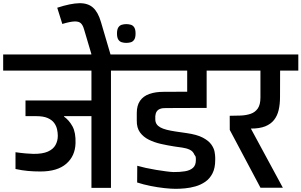

<svg xmlns="http://www.w3.org/2000/svg" viewBox="-56 -1184 1900 1210"><path d="M420 -282Q417.7 -200.3 361.5 -151.8Q305.3 -103.3 199.3 -103.3Q156.7 -103.3 119.8 -106.7Q83 -110 41.7 -119V-224.7Q76 -219.7 107.5 -217Q139 -214.3 154 -214.3Q212 -213.7 245.7 -228.7Q279.3 -243.7 293.8 -270Q308.3 -296.3 308.3 -328.3Q308.3 -348 303.5 -369.5Q298.7 -391 285 -409.7Q271.3 -428.3 244.3 -440.2Q217.3 -452 173 -452H104.7V-551H520.3V-739H-36V-840.7H777V-739H643.3V0H520.3V-452H347.7V-449Q379.3 -426.7 400.7 -387.8Q422 -349 420 -282Z M519.7 -839.7V-844L474.3 -997Q466.7 -1025 453.7 -1037.3Q440.7 -1049.7 413.7 -1048.8Q386.7 -1048 336.7 -1033L304.7 -1135.3Q390 -1163 444 -1163.8Q498 -1164.7 530 -1136.2Q562 -1107.7 580 -1046L640.7 -839.7ZM740 -913.7Q725.3 -913.7 711.6 -917.7Q698 -921.7 689.7 -934.4Q681.3 -947.2 681.3 -972.8Q681.3 -998.3 689.7 -1011.2Q698.1 -1024.1 711.7 -1028Q725.3 -1032 740 -1032Q755.3 -1032 768.6 -1028Q782 -1024.1 790.1 -1011.2Q798.3 -998.3 798.3 -972.8Q798.3 -947.2 790 -934.4Q781.7 -921.7 768.5 -917.7Q755.3 -913.7 740 -913.7Z M1051.3 6Q1022.3 6 980.3 1.5Q938.3 -3 893.3 -12Q848.3 -21 808.3 -34L809 -139.3Q830.7 -133 862.2 -126Q893.7 -119 927.3 -113.5Q961 -108 990.2 -104.2Q1019.3 -100.3 1037.3 -99.7Q1078.3 -99.3 1110.2 -104.7Q1142 -110 1160.2 -126.3Q1178.3 -142.7 1178.3 -174Q1178.3 -181.3 1178.3 -181.8Q1178.3 -182.3 1178.3 -182.3Q1178.3 -182.3 1178.3 -185.3Q1178.3 -191 1177.2 -195.7Q1176 -200.3 1169.3 -208.7Q1160.7 -230.7 1139.7 -240.5Q1118.7 -250.3 1093 -253.8Q1067.3 -257.3 1044.3 -260.7Q1001.7 -267.3 959.2 -276.8Q916.7 -286.3 881.8 -303.7Q847 -321 826.2 -349.8Q805.3 -378.7 806 -424Q806 -422 806 -431.5Q806 -441 806 -453.5Q806 -466 806 -472Q806 -519.3 826.5 -548.8Q847 -578.3 885 -591.8Q923 -605.3 974.7 -605.3L1123.7 -606V-739H708V-840.7H1384.3V-739H1246.3V-504L992.7 -503Q968.7 -503.7 953.8 -498.2Q939 -492.7 931.7 -481.5Q924.3 -470.3 922.7 -452.7Q922.7 -448 922.7 -442.3Q922.7 -436.7 922.7 -432.7Q922.7 -414.7 930.8 -402.2Q939 -389.7 954.8 -381Q970.7 -372.3 994.2 -366.3Q1017.7 -360.3 1049.2 -355.5Q1080.7 -350.7 1119.3 -345.3Q1185.3 -336 1222.2 -316.5Q1259 -297 1275.7 -273.3Q1292.3 -249.7 1296.3 -227.5Q1300.3 -205.3 1300.3 -190V-176Q1300.3 -125 1283.2 -91.5Q1266 -58 1237.7 -38.5Q1209.3 -19 1176 -9.5Q1142.7 0 1109.8 3Q1077 6 1051.3 6Z M1585.7 -0.7 1392 -365.3 1391.7 -454.3Q1426.7 -454.3 1461.2 -455.8Q1495.7 -457.3 1523.7 -466.8Q1551.7 -476.3 1568.5 -500.3Q1585.3 -524.3 1585.3 -569.3V-739H1312V-840.7H1824V-739H1709.3L1708.7 -572.3Q1708.7 -527.3 1700.2 -490.8Q1691.7 -454.3 1671.2 -428.2Q1650.7 -402 1615.3 -387.8Q1580 -373.7 1525 -373.7L1726.7 -0.7Z"/></svg>

Font: Matangi Light
Style: Regular
Weight: 300
Designer: Prashant Pant
Foundry: The Graphic Ant
Version: Version 3.002